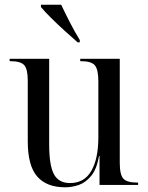

<svg xmlns="http://www.w3.org/2000/svg" viewBox="-20 -786 629 816"><path d="M257 10Q178 10 138 -36Q98 -82 98 -185V-443Q98 -492 83 -509Q68 -526 24 -526H21V-536H189V-172Q189 -84 209 -46Q229 -8 278 -8Q338 -8 368 -59.5Q398 -111 398 -203V-440Q398 -491 383 -508.5Q368 -526 324 -526H321V-536H489V-94Q489 -43 504.5 -26.5Q520 -10 564 -10H567V0H403V-123H401Q391 -67 367.5 -38.5Q344 -10 315 0Q286 10 257 10ZM310 -606Q286 -627 254.5 -655.5Q223 -684 195.5 -711.5Q168 -739 154 -756V-766H240Q256 -732 277 -691Q298 -650 319 -616V-606Z"/></svg>

Font: Noto Serif Display SemiCondensed
Style: Regular
Weight: 400
Width: 4
Designer: Monotype Design Team
Foundry: Monotype Imaging Inc.
Version: Version 2.009